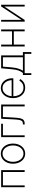

<svg xmlns="http://www.w3.org/2000/svg" viewBox="1834 -2426 748 4455"><g transform="rotate(-90 2207.5 -199.0)"><path d="M486.8 -545.9V0H444.3V-504.9H132.8V0H90.3V-545.9Z M869.6 11.7Q802.2 11.7 749.5 -24.9Q696.8 -61.5 666.5 -125.2Q636.2 -189 636.2 -271Q636.2 -353 666.5 -416.7Q696.8 -480.5 749.5 -516.8Q802.2 -553.2 869.6 -553.2Q937 -553.2 989.7 -516.8Q1042.5 -480.5 1072.8 -416.5Q1103 -352.5 1103 -271Q1103 -189 1072.8 -125.2Q1042.5 -61.5 990 -24.9Q937.5 11.7 869.6 11.7ZM869.6 -28.3Q927.2 -28.3 970 -60.8Q1012.7 -93.3 1036.4 -148.2Q1060.1 -203.1 1060.1 -271Q1060.1 -338.4 1036.4 -393.3Q1012.7 -448.2 970 -480.7Q927.2 -513.2 869.6 -513.2Q812.5 -513.2 769.8 -480.7Q727.1 -448.2 703.1 -393.3Q679.2 -338.4 679.2 -271Q679.2 -203.1 702.9 -148.2Q726.6 -93.3 769.5 -60.8Q812.5 -28.3 869.6 -28.3Z M1564 -545.9V-504.9H1294.9V0H1252.4V-545.9Z M1546.4 0V-41H1561Q1603.5 -41 1624.3 -61.5Q1645 -82 1653.1 -133.1Q1661.1 -184.1 1665.5 -276.4L1679.2 -545.9H2008.8V0H1966.3V-504.9H1719.7L1707.5 -265.1Q1702.6 -174.3 1692.1 -115.7Q1681.6 -57.1 1652.6 -28.6Q1623.5 0 1564 0Z M2401.4 11.7Q2327.6 11.7 2272.9 -24.9Q2218.3 -61.5 2188.2 -125.2Q2158.2 -189 2158.2 -270.5Q2158.2 -352.1 2188.2 -415.8Q2218.3 -479.5 2270.5 -516.4Q2322.8 -553.2 2390.6 -553.2Q2452.1 -553.2 2503.9 -521.2Q2555.7 -489.3 2586.9 -429Q2618.2 -368.7 2618.2 -283.7V-263.2H2201.2Q2202.1 -195.8 2226.3 -142.8Q2250.5 -89.8 2294.9 -59.1Q2339.4 -28.3 2401.4 -28.3Q2446.3 -28.3 2478 -43.5Q2509.8 -58.6 2530.3 -80.6Q2550.8 -102.5 2560.5 -122.6L2600.1 -106.4Q2587.9 -79.1 2561.5 -51.8Q2535.2 -24.4 2495.4 -6.3Q2455.6 11.7 2401.4 11.7ZM2201.7 -302.2H2575.2Q2572.3 -362.3 2548.6 -409.9Q2524.9 -457.5 2484.4 -485.4Q2443.8 -513.2 2390.6 -513.2Q2338.9 -513.2 2297.4 -485.1Q2255.9 -457 2230.5 -409.2Q2205.1 -361.3 2201.7 -302.2Z M2693.8 154.3V-41H2741.7Q2778.8 -85.9 2799.6 -146.7Q2820.3 -207.5 2828.6 -305.2L2850.1 -545.9H3148.9V-41H3227.1V154.3H3184.1V0H2736.3V154.3ZM2792.5 -41H3106.4V-504.9H2888.7L2871.1 -305.2Q2863.3 -218.3 2845 -154.3Q2826.7 -90.3 2792.5 -41Z M3399.4 -545.9V-293.5H3708V-545.9H3750.5V0H3708V-252.4H3399.4V0H3356.9V-545.9Z M4324.7 0H4282.2V-465.8H4278.3L3971.2 0H3931.2V-545.9H3973.6V-79.1H3977.5L4285.2 -545.9H4324.7Z"/></g></svg>

Font: Inter Extra Light
Style: Regular
Weight: 200
Designer: Rasmus Andersson
Foundry: rsms
Version: Version 4.000;git-3c8e0fc